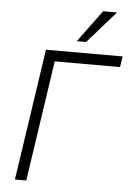

<svg xmlns="http://www.w3.org/2000/svg" viewBox="-62 -1000 710 1046"><g transform="rotate(5 293.0 -477.5)"><path d="M60 0 167 -719H586L577 -660H220L122 0ZM330 -780 459 -955H535L381 -780Z"/></g></svg>

Font: Nunitoga
Style: Light Italic
Weight: 300
Italic angle: -9°
Designer: Vernon Adams
Foundry: Vernon Adams
Version: Version 1.0